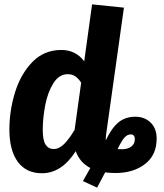

<svg xmlns="http://www.w3.org/2000/svg" viewBox="-20 -777 751 880"><path d="M698 -142Q698 -66 644.5 -25Q591 16 509 16Q484 16 462 13L425 83L360 53L394 -7Q346 -32 327 -84Q263 17 172 17Q100 17 61.5 -35.5Q23 -88 23 -183Q23 -270 49 -354Q75 -438 128.5 -493Q182 -548 261 -548Q327 -548 366 -496L402 -757L548 -742L466 -158Q464 -141 465 -134Q492 -191 523.5 -216.5Q555 -242 600 -242Q643 -242 670.5 -215Q698 -188 698 -142ZM352 -398Q339 -418 324.5 -427.5Q310 -437 290 -437Q251 -437 225 -396Q199 -355 187.5 -296Q176 -237 176 -182Q176 -134 189 -114Q202 -94 226 -94Q251 -94 274 -117Q297 -140 322 -182ZM598 -139Q598 -161 579 -161Q564 -161 551 -147Q538 -133 519 -94Q525 -93 539 -93Q566 -93 582 -105.5Q598 -118 598 -139Z"/></svg>

Font: Fira Sans Condensed
Style: Bold Italic
Weight: 700
Width: 3
Italic angle: -8°
Designer: Carrois Corporate & Edenspiekermann AG
Foundry: Carrois Corporate GbR & Edenspiekermann AG
Version: Version 4.203